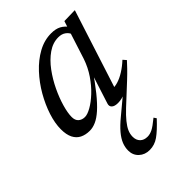

<svg xmlns="http://www.w3.org/2000/svg" viewBox="-206 -522 876 876"><g transform="rotate(-45 232.0 -83.5)"><path d="M448 -100Q437.5 -88.5 421.8 -72Q406 -55.5 382.5 -33.5L291 51.5Q265.5 75.5 249.8 95Q234 114.5 226.5 131.2Q219 148 219 166Q219 188 232 201Q245 214 267.5 214Q283 214 299.8 205.8Q316.5 197.5 348 171.5L356.5 184Q317 226.5 290.2 245.2Q263.5 264 231.5 264Q201 264 180.5 245Q160 226 160 196Q160 175 168 154.8Q176 134.5 194.8 112Q213.5 89.5 246.5 62.5L334 -10.5V-3Q320 3.5 306.8 6.8Q293.5 10 281 10Q259.5 10 249.8 1Q240 -8 245 -23L297 -185H310Q272 -129 241.8 -91.5Q211.5 -54 186.8 -32Q162 -10 141 -0.8Q120 8.5 100.5 8.5Q73.5 8.5 53.5 -1.5Q33.5 -11.5 22.5 -33.2Q11.5 -55 11.5 -90Q11.5 -128 26.2 -173.8Q41 -219.5 67 -264.8Q93 -310 128 -347.8Q163 -385.5 204.2 -408.2Q245.5 -431 290 -431Q319 -431 338 -420.8Q357 -410.5 372.5 -389.5L353.5 -363Q349 -375.5 335.2 -385.2Q321.5 -395 300 -395Q264.5 -395 232.2 -372.5Q200 -350 173.2 -313.8Q146.5 -277.5 127 -236.5Q107.5 -195.5 96.8 -157.8Q86 -120 86 -94.5Q86 -73 98.2 -62.2Q110.5 -51.5 129 -51.5Q145.5 -51.5 170.8 -65.8Q196 -80 223.2 -105.5Q250.5 -131 274.5 -166.2Q298.5 -201.5 312.5 -242.5L372 -427.5L431 -429H441L314.5 -36L306 -54.5Q322 -52 343.5 -58.5Q365 -65 388.5 -79.8Q412 -94.5 434.5 -115.5Z"/></g></svg>

Font: Newsreader 20pt
Style: Italic
Weight: 400
Italic angle: -17°
Version: Version 1.003